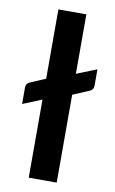

<svg xmlns="http://www.w3.org/2000/svg" viewBox="-85 -789 500 835"><g transform="rotate(10 165.0 -371.5)"><path d="M316 -516V-445.5Q316 -425 299 -418.5L227 -388V0H103.5V-345L19.5 -310.5V-383.5Q19.5 -400.5 34.5 -407.5L103.5 -437V-743H227V-480.5Z"/></g></svg>

Font: Lato 2
Style: Bold
Weight: 700
Designer: Lukasz Dziedzic with Adam Twardoch and Botio Nikoltchev
Foundry: tyPoland Lukasz Dziedzic
Version: Version 2.015; 2015-08-06; http://www.latofonts.com/